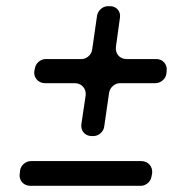

<svg xmlns="http://www.w3.org/2000/svg" viewBox="-20 -621 559 621"><path d="M486 -430H389C367 -430 352 -448 355 -470L368 -564C371 -584 357 -601 336 -601H329C312 -601 297 -587 294 -571L278 -460C276 -444 260 -430 244 -430H127C111 -430 95 -416 93 -400L91 -391C88 -370 104 -352 125 -352H222C244 -352 260 -334 257 -312L243 -218C241 -198 255 -181 276 -181H283C299 -181 315 -195 317 -211L333 -322C336 -338 351 -352 368 -352H483C500 -352 516 -366 518 -382L519 -391C522 -412 507 -430 486 -430ZM45 -70 44 -60C40 -38 56 -20 78 -20H436C452 -20 468 -34 470 -50L472 -60C475 -82 459 -100 437 -100H80C63 -100 47 -86 45 -70Z"/></svg>

Font: Trueno
Style: RoundIt
Weight: 400
Designer: Julieta Ulanovsky, Jasper
Foundry: Julieta Ulanovsky, Cannot Into Space Fonts
Version: Version 3.001